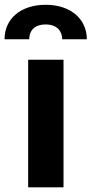

<svg xmlns="http://www.w3.org/2000/svg" viewBox="-60 -801 392 821"><path d="M60.4 0H211.6V-545.5H60.4ZM-40.5 -633.2H65C64.6 -665.8 83.8 -696.4 135.3 -696.4C185.7 -696.4 205.6 -666.2 206 -633.2H311.4C311.1 -719.1 242.9 -780.5 135.3 -780.5C27 -780.5 -40.8 -719.1 -40.5 -633.2Z"/></svg>

Font: Magic Ui Pro
Style: Bold
Weight: 700
Designer: Stefan Endress, Andreas Faust
Version: Version 1.000;FEAKit 1.0